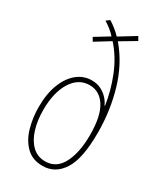

<svg xmlns="http://www.w3.org/2000/svg" viewBox="-193 -834 784 919"><g transform="rotate(30 199.5 -374.0)"><path d="M135 -757Q171 -735 201 -704L289 -758L301 -737L217 -687Q287 -605 320 -493.5Q353 -382 353 -259Q353 -117 312.5 -53.5Q272 10 202 10Q146 10 111.5 -24Q77 -58 61.5 -112Q46 -166 46 -225Q46 -300 67 -353Q88 -406 123.5 -434.5Q159 -463 203 -463Q234 -463 256.5 -451Q279 -439 294 -422Q309 -405 315 -389H318Q307 -466 276.5 -542Q246 -618 195 -675L114 -625L102 -645L179 -692Q165 -708 148 -721Q131 -734 116 -743ZM206 -438Q145 -438 108.5 -379.5Q72 -321 72 -225Q72 -165 87 -117.5Q102 -70 131 -42.5Q160 -15 202 -15Q264 -15 295 -75Q326 -135 326 -232Q326 -336 293.5 -387Q261 -438 206 -438Z"/></g></svg>

Font: Noto Sans Telugu ExtraCondensed Thin
Style: Regular
Weight: 100
Width: 2
Designer: Jelle Bosma - Monotype Design Team
Foundry: Monotype Imaging Inc.
Version: Version 2.005; ttfautohint (v1.8.4.7-5d5b)